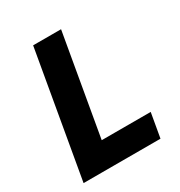

<svg xmlns="http://www.w3.org/2000/svg" viewBox="-166 -815 871 930"><g transform="rotate(-30 269.5 -350.0)"><path d="M154 -700H310.2L212 -136H486L462.2 0H32Z"/></g></svg>

Font: Fixel Italic Variable 20240409 Display Thin
Style: Italic
Weight: 100
Italic angle: -10°
Designer: AlfaBravo + MacPaw
Foundry: Kyrylo Tkachov, Marchela Mozhyna, Serhii Makarenko, Maria Weinstein, Zakhar Kryvoshyya
Version: Version 1.211;Glyphs 3.2 (3225)